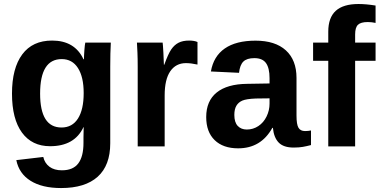

<svg xmlns="http://www.w3.org/2000/svg" viewBox="-20 -745 1931 977"><path d="M291 211.9Q194.3 211.9 135.5 175Q76.7 138.2 63 69.8L200.2 53.7Q207.5 85.4 231.7 103.5Q255.9 121.6 294.9 121.6Q352.1 121.6 378.4 86.4Q404.8 51.3 404.8 -18.1V-45.9L405.8 -98.1H404.8Q359.4 -1 234.9 -1Q142.6 -1 91.8 -70.3Q41 -139.6 41 -268.6Q41 -397.9 93.3 -468.3Q145.5 -538.6 245.1 -538.6Q360.4 -538.6 404.8 -443.4H407.2Q407.2 -460.4 409.4 -489.7Q411.6 -519 414.1 -528.3H543.9Q541 -475.6 541 -406.2V-16.1Q541 96.7 477.1 154.3Q413.1 211.9 291 211.9ZM405.8 -271.5Q405.8 -353 376.7 -398.7Q347.7 -444.3 293.9 -444.3Q184.1 -444.3 184.1 -268.6Q184.1 -96.2 293 -96.2Q347.7 -96.2 376.7 -141.8Q405.8 -187.5 405.8 -271.5Z M680.7 0V-404.3Q680.7 -447.8 679.4 -476.8Q678.2 -505.9 676.8 -528.3H807.6Q809.1 -519.5 811.5 -474.9Q814 -430.2 814 -415.5H815.9Q835.9 -471.2 851.6 -493.9Q867.2 -516.6 888.7 -527.6Q910.2 -538.6 942.4 -538.6Q968.8 -538.6 984.9 -531.2V-416.5Q951.7 -423.8 926.3 -423.8Q875 -423.8 846.4 -382.3Q817.9 -340.8 817.9 -259.3V0Z M1191.9 9.8Q1115.2 9.8 1072.3 -32Q1029.3 -73.7 1029.3 -149.4Q1029.3 -231.4 1082.8 -274.4Q1136.2 -317.4 1237.8 -318.4L1351.6 -320.3V-347.2Q1351.6 -398.9 1333.5 -424.1Q1315.4 -449.2 1274.4 -449.2Q1236.3 -449.2 1218.5 -431.9Q1200.7 -414.6 1196.3 -374.5L1053.2 -381.3Q1066.4 -458.5 1123.8 -498.3Q1181.2 -538.1 1280.3 -538.1Q1380.4 -538.1 1434.6 -488.8Q1488.8 -439.5 1488.8 -348.6V-156.2Q1488.8 -111.8 1498.8 -95Q1508.8 -78.1 1532.2 -78.1Q1547.9 -78.1 1562.5 -81.1V-6.8Q1550.3 -3.9 1540.5 -1.5Q1530.8 1 1521 2.4Q1511.2 3.9 1500.2 4.9Q1489.3 5.9 1474.6 5.9Q1422.9 5.9 1398.2 -19.5Q1373.5 -44.9 1368.7 -94.2H1365.7Q1308.1 9.8 1191.9 9.8ZM1351.6 -244.6 1281.2 -243.7Q1233.4 -241.7 1213.4 -233.2Q1193.4 -224.6 1182.9 -207Q1172.4 -189.5 1172.4 -160.2Q1172.4 -122.6 1189.7 -104.2Q1207 -85.9 1235.8 -85.9Q1268.1 -85.9 1294.7 -103.5Q1321.3 -121.1 1336.4 -152.1Q1351.6 -183.1 1351.6 -217.8Z M1787.1 -435.5V0H1650.4V-435.5H1573.2V-528.3H1650.4V-583.5Q1650.4 -655.3 1688.5 -689.9Q1726.6 -724.6 1804.2 -724.6Q1842.8 -724.6 1891.1 -716.8V-628.4Q1871.1 -632.8 1851.1 -632.8Q1815.9 -632.8 1801.5 -618.9Q1787.1 -605 1787.1 -569.8V-528.3H1891.1V-435.5Z"/></svg>

Font: TypoPRO Liberation Sans
Style: Bold
Weight: 700
Designer: Steve Matteson
Foundry: Ascender Corporation
Version: Version 2.00.1